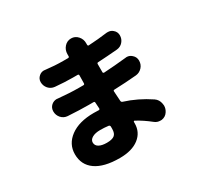

<svg xmlns="http://www.w3.org/2000/svg" viewBox="-179 -1033 1358 1312"><g transform="rotate(-30 500.0 -376.5)"><path d="M463.9 -138.7Q463.9 -150.4 463.9 -157.2Q462.9 -167 453.1 -168.9Q421.9 -172.9 388.7 -172.9Q348.6 -172.9 325.2 -159.2Q301.8 -145.5 301.8 -124Q301.8 -99.6 324.2 -86.9Q346.7 -74.2 385.7 -74.2Q426.8 -74.2 445.3 -88.4Q463.9 -102.5 463.9 -138.7ZM815.4 -168Q842.8 -149.4 848.6 -115.2Q850.6 -107.4 850.6 -99.6Q850.6 -74.2 835.9 -52.7Q819.3 -27.3 788.1 -22.5Q783.2 -22.5 777.3 -22.5Q752.9 -22.5 733.4 -38.1Q679.7 -81.1 625 -110.4Q622.1 -112.3 619.1 -110.4Q616.2 -108.4 616.2 -105.5V-94.7Q616.2 -24.4 561.5 18.1Q506.8 60.5 410.2 60.5Q286.1 60.5 221.2 14.6Q156.2 -31.2 156.2 -115.2Q156.2 -195.3 224.1 -245.6Q292 -295.9 409.2 -295.9Q423.8 -295.9 447.3 -294.9Q451.2 -293.9 454.1 -296.9Q457 -299.8 457 -303.7L454.1 -350.6Q454.1 -360.4 444.3 -360.4H406.2Q336.9 -360.4 244.1 -366.2Q214.8 -368.2 194.3 -390.6Q174.8 -413.1 174.8 -442.4Q174.8 -470.7 195.3 -489.3Q213.9 -504.9 237.3 -504.9Q241.2 -504.9 245.1 -503.9Q336.9 -495.1 408.2 -495.1H442.4Q452.1 -495.1 452.1 -504.9L453.1 -566.4Q453.1 -576.2 443.4 -576.2H406.2Q343.8 -576.2 268.6 -583Q239.3 -585.9 219.7 -607.4Q200.2 -629.9 200.2 -659.2Q200.2 -685.5 220.7 -703.1Q237.3 -717.8 258.8 -717.8Q262.7 -717.8 267.6 -716.8Q341.8 -708 405.3 -708H444.3Q454.1 -708 454.1 -717.8V-733.4Q454.1 -766.6 475.6 -790.5Q497.1 -814.5 528.8 -814.5Q560.5 -814.5 582 -790Q603.5 -765.6 602.5 -733.4V-721.7Q602.5 -717.8 605 -714.8Q607.4 -711.9 611.3 -712.9Q685.5 -716.8 759.8 -726.6Q764.6 -726.6 768.6 -726.6Q791 -726.6 807.6 -711.9Q829.1 -694.3 829.1 -666Q829.1 -637.7 810.5 -616.2Q792 -594.7 762.7 -591.8Q681.6 -585 609.4 -581.1Q599.6 -581.1 599.6 -571.3V-508.8Q598.6 -504.9 601.6 -502Q604.5 -499 608.4 -499Q693.4 -503.9 786.1 -513.7Q790 -514.6 793.9 -514.6Q817.4 -514.6 835 -498Q856.4 -479.5 856.4 -451.2Q856.4 -420.9 836.9 -399.4Q816.4 -377 787.1 -374Q698.2 -366.2 611.3 -363.3Q601.6 -363.3 602.5 -353.5Q603.5 -344.7 607.4 -276.4Q608.4 -266.6 617.2 -263.7Q720.7 -231.4 815.4 -168Z"/></g></svg>

Font: Gen Jyuu GothicX Heavy
Style: Bold
Weight: 900
Designer: [Source Han Sans]
Ryoko NISHIZUKA  (kana & ideographs); Paul D. Hunt (Latin, Greek & Cyrillic); Wenlong ZHANG  (bopomofo
Version: Version 1.002.20150607